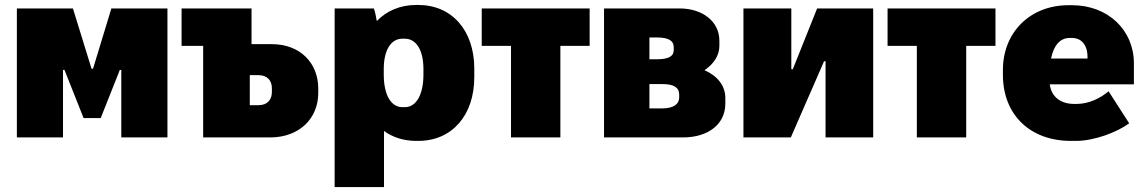

<svg xmlns="http://www.w3.org/2000/svg" viewBox="-20 -554 4606 774"><path d="M48 0H234V-272H240L317 -78H386L463 -272H469V0H655V-520H429L355 -277H349L274 -520H48Z M799 0H1069C1187 0 1263 -77 1263 -179V-197C1263 -300 1190 -376 1076 -376H994V-520H712V-369H799ZM987 -130V-251H1022C1059 -251 1076 -228 1076 -198V-183C1076 -153 1059 -130 1022 -130Z M1329 200H1528V-26C1564 0 1608 14 1658 14H1666C1802 14 1892 -89 1892 -243V-277C1892 -431 1802 -534 1666 -534H1658C1593 -534 1538 -510 1499 -469C1496 -487 1492 -507 1487 -520H1329ZM1602 -122C1556 -122 1527 -172 1527 -254V-275C1527 -352 1556 -398 1602 -398H1612C1658 -398 1687 -352 1687 -275V-254C1687 -172 1658 -122 1612 -122Z M2040 0H2239V-369H2357V-520H1922V-369H2040Z M2415 0H2733C2837 0 2904 -55 2904 -136V-159C2904 -209 2871 -249 2820 -271C2857 -296 2880 -330 2880 -369V-390C2880 -466 2814 -520 2719 -520H2415ZM2598 -315V-403H2627C2674 -403 2696 -391 2696 -363V-353C2696 -326 2674 -315 2626 -315ZM2598 -117V-215H2652C2695 -215 2718 -202 2718 -172V-161C2718 -134 2695 -117 2649 -117Z M2977 0H3168L3302 -307H3308V0H3500V-520H3274L3176 -275H3170V-520H2977Z M3676 0H3875V-369H3993V-520H3558V-369H3676Z M4297 14H4318C4390 14 4482 -20 4532 -57L4449 -186C4416 -158 4369 -135 4320 -135H4311C4256 -135 4219 -163 4212 -213V-214H4551V-299C4551 -433 4446 -533 4302 -533H4287C4133 -533 4023 -424 4023 -272V-252C4023 -92 4132 14 4297 14ZM4217 -318C4228 -372 4254 -401 4292 -401H4301C4338 -401 4364 -375 4364 -324V-318Z"/></svg>

Font: Fixel Text Black
Style: Regular
Weight: 900
Width: 4
Designer: AlfaBravo + MacPaw
Foundry: Kyrylo Tkachov, Marchela Mozhyna, Serhii Makarenko, Maria Weinstein, Zakhar Kryvoshyya
Version: Version 1.211